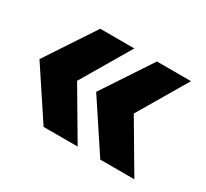

<svg xmlns="http://www.w3.org/2000/svg" viewBox="-85 -569 656 610"><g transform="rotate(30 243.5 -264.0)"><path d="M128 -444H253L147 -264L253 -84H128L9 -264ZM336 -444H461L355 -264L461 -84H336L217 -264Z"/></g></svg>

Font: Alexandria SemiBold
Style: Regular
Weight: 600
Designer: Mohamed Gaber
Foundry: Kief Type Foundry
Version: Version 5.100